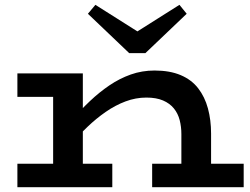

<svg xmlns="http://www.w3.org/2000/svg" viewBox="-20 -775 1036 795"><path d="M731 0V-220Q731 -250 724 -277.5Q717 -305 700 -326Q683 -347 655 -359Q627 -371 586 -371Q542 -371 499.5 -355Q457 -339 417.5 -311.5Q378 -284 343 -250.5Q308 -217 279 -182V-280Q314 -320 352.5 -356.5Q391 -393 433 -421.5Q475 -450 521.5 -466.5Q568 -483 620 -483Q683 -483 728 -464Q773 -445 800.5 -409.5Q828 -374 841 -326Q854 -278 854 -222V0ZM52 0V-97H445V0ZM200 0V-471H323V0ZM52 -374V-471H295V-374ZM610 0V-97H989V0ZM723 -755 753 -718 582 -555H515L344 -718L375 -755L549 -645Z"/></svg>

Font: BioRhyme SemiExpanded SemiBold
Style: Regular
Weight: 600
Width: 6
Designer: Aoife Mooney
Foundry: Aoife Mooney Type
Version: Version 1.600;gftools[0.9.33]